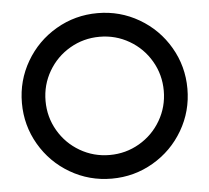

<svg xmlns="http://www.w3.org/2000/svg" viewBox="-51 -754 881 809"><g transform="rotate(-5 390.0 -350.0)"><path d="M390 -700Q485 -700 565.5 -653Q646 -606 693 -525.5Q740 -445 740 -350Q740 -255 693 -174.5Q646 -94 565.5 -47Q485 0 390 0Q295 0 214.5 -47Q134 -94 87 -174.5Q40 -255 40 -350Q40 -445 87 -525.5Q134 -606 214.5 -653Q295 -700 390 -700ZM390 -100Q458 -100 515.5 -133.5Q573 -167 606.5 -224.5Q640 -282 640 -350Q640 -418 606.5 -475.5Q573 -533 515.5 -566.5Q458 -600 390 -600Q322 -600 264.5 -566.5Q207 -533 173.5 -475.5Q140 -418 140 -350Q140 -282 173.5 -224.5Q207 -167 264.5 -133.5Q322 -100 390 -100Z"/></g></svg>

Font: Skate blade
Style: Regular
Weight: 400
Italic angle: -7°
Designer: Valerio Brotto (Silverblur_type)
Version: Version 2.001